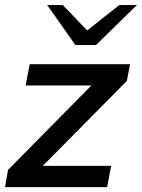

<svg xmlns="http://www.w3.org/2000/svg" viewBox="-32 -766 580 786"><path d="M-11.5 0 1 -70.7 366.3 -440.6 378.7 -416.1H73L89.5 -503.2H500.4L487.1 -434.5L111.8 -55.3L107.4 -87.1H423L406.5 0ZM276.4 -581.9 312.1 -631.3 456.7 -745.5H528.5L361.1 -581.9ZM276.4 -581.9 161.3 -745.5H224.8L338.2 -627.4L361.1 -581.9Z"/></svg>

Font: REM Medium
Style: Italic
Weight: 500
Italic angle: -11°
Designer: Octavio Pardo
Foundry: Ashler Design
Version: Version 1.005;gftools[0.9.28]